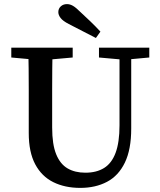

<svg xmlns="http://www.w3.org/2000/svg" viewBox="-20 -899 778 935"><path d="M371 16Q296 16 239.5 -12Q183 -40 151.5 -99Q120 -158 120 -251V-360Q120 -411 120 -462Q120 -513 119.5 -564.5Q119 -616 117 -667H236Q235 -617 234.5 -566Q234 -515 234 -463.5Q234 -412 234 -360V-278Q234 -196 253.5 -148Q273 -100 309 -79Q345 -58 396 -58Q450 -58 487 -81Q524 -104 543 -155Q562 -206 562 -289V-667H619V-273Q619 -171 588 -107Q557 -43 501 -13.5Q445 16 371 16ZM35 -619V-667H334V-619L200 -607H167ZM462 -619V-667H707V-619L598 -609H574ZM469 -745 447 -714Q414 -731 381 -748Q348 -765 315 -782Q286 -797 275 -811.5Q264 -826 264 -840Q264 -857 276 -868Q288 -879 306 -879Q321 -879 335.5 -870.5Q350 -862 371 -841Q396 -818 421 -794Q446 -770 469 -745Z"/></svg>

Font: Source Serif 4 18pt Medium
Style: Regular
Weight: 500
Designer: Frank Grießhammer
Foundry: Adobe Systems Incorporated
Version: Version 4.004;hotconv 1.0.116;makeotfexe 2.5.65601